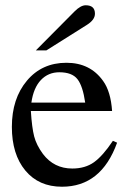

<svg xmlns="http://www.w3.org/2000/svg" viewBox="-20 -698 484 728"><path d="M116 -507 263 -655Q286 -678 305 -678Q340 -678 340 -646Q340 -623 310 -604L156 -507ZM408 -164 424 -157Q364 10 215 10Q127 10 76 -51.5Q25 -113 25 -217Q25 -324 82 -392Q139 -460 232 -460Q322 -460 371 -391Q400 -351 405 -277H97Q101 -214 109.5 -181Q118 -148 143 -114Q185 -59 254 -59Q303 -59 336.5 -83Q370 -107 408 -164ZM99 -309H303Q294 -372 273.5 -398Q253 -424 205 -424Q163 -424 135 -394.5Q107 -365 99 -309Z"/></svg>

Font: STIX MathJax Latin
Style: Regular
Weight: 400
Designer: MicroPress Inc., with final additions and corrections provided by Coen Hoffman, Elsevier (retired)
Version: Version 1.1.1